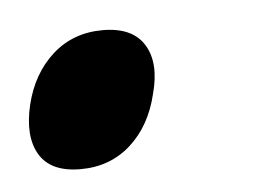

<svg xmlns="http://www.w3.org/2000/svg" viewBox="-28 -188 335 232"><g transform="rotate(-5 139.0 -72.5)"><path d="M157 -73Q148 -35 123 -12.5Q98 10 62 10Q26 10 12.5 -12.5Q-1 -35 8 -73Q17 -110 42 -132.5Q67 -155 103 -155Q139 -155 153 -132.5Q167 -110 157 -73Z"/></g></svg>

Font: Sinkin Sans 400 Italic
Style: Italic
Weight: 400
Italic angle: -112°
Designer: Keith Bates
Foundry: K-Type
Version: Sinkin Sans (version 1.0)  by Keith Bates   •   © 2014   www